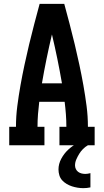

<svg xmlns="http://www.w3.org/2000/svg" viewBox="-20 -755 540 998"><path d="M28 0V-96H63Q63 -150 70 -204Q77 -258 86.5 -311.5Q96 -365 107.5 -418.5Q119 -472 131.5 -524.5Q144 -577 158 -630Q172 -683 186 -735H314Q328 -683 342 -630Q356 -577 368.5 -524.5Q381 -472 392.5 -418.5Q404 -365 413.5 -311.5Q423 -258 430 -204Q437 -150 437 -96H472V0H289V-96H325Q325 -129 322.5 -161.5Q320 -194 316 -226H184Q180 -194 177.5 -161.5Q175 -129 175 -96H211V0ZM302 -322Q291 -386 278 -449.5Q265 -513 250 -576Q235 -513 222 -449.5Q209 -386 198 -322ZM413 223Q398 223 383 220.5Q368 218 354 213.5Q340 209 326.5 201Q313 193 303 182Q293 171 288.5 156Q284 141 284 126Q284 97 298.5 70Q313 43 334.5 23Q356 3 382.5 -11Q409 -25 437 -33V0Q423 8 411.5 19.5Q400 31 391.5 45Q383 59 376.5 74Q370 89 370 105Q370 115 374.5 124Q379 133 386.5 138.5Q394 144 403.5 146.5Q413 149 423 149Q429 149 436 148Q443 147 450 145V219Q441 221 431.5 222Q422 223 413 223Z"/></svg>

Font: Iosevka Curly Slab
Style: Bold
Weight: 700
Monospace: yes
Designer: Belleve Invis
Foundry: Belleve Invis
Version: Version 22.1.2; ttfautohint (v1.8.4)